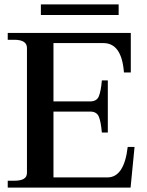

<svg xmlns="http://www.w3.org/2000/svg" viewBox="-20 -849 664 869"><path d="M517 -781H165V-829H517ZM589 -184 571 0H15V-31H44Q73 -31 87.5 -39.5Q102 -48 102 -67V-632Q102 -669 44 -669H15V-700H572V-521H541Q531 -654 448 -654H222V-390H388Q418 -390 427.5 -413.5Q437 -437 441 -485H468V-249H441Q437 -297 427.5 -320.5Q418 -344 388 -344H222V-46H466Q542 -46 558 -184Z"/></svg>

Font: Taviraj Medium
Style: Regular
Weight: 500
Designer: Katatrad Team
Foundry: CadsonDemak
Version: Version 1.001